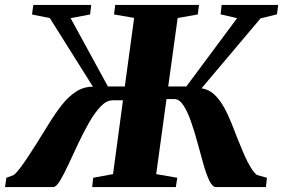

<svg xmlns="http://www.w3.org/2000/svg" viewBox="-46 -763 1154 783"><path d="M-25.5 0 -20 -38 10.5 -49.5Q23 -60 37.5 -79.5Q52 -99 68.5 -124Q85 -149 102 -176Q129 -218.5 154.2 -259.8Q179.5 -301 206.2 -335Q233 -369 264 -389.2Q295 -409.5 333 -409.5L157 -689.5L84.5 -704L90 -743H326L321.5 -704L242 -689L394 -410.5H463L501 -690L419 -704L424 -743H765.5L760.5 -704L678.5 -689.5L640 -410.5H714L921 -689L853.5 -704.5L858 -743H1088.5L1083.5 -704.5L1016.5 -688L776 -403Q805.5 -398.5 827.5 -378Q849.5 -357.5 866.5 -327.2Q883.5 -297 897.8 -261.2Q912 -225.5 926 -189.5Q935.5 -166 944.8 -144Q954 -122 963.5 -103.5Q973 -85 982.5 -71Q992 -57 1001.5 -49.5L1042.5 -38L1038.5 0H835Q820.5 0 808 -25.8Q795.5 -51.5 783.8 -92.8Q772 -134 759.8 -179.8Q747.5 -225.5 733.2 -266.5Q719 -307.5 702.2 -333.2Q685.5 -359 664.5 -359H633L591 -53L677 -38L671 0H330L334 -38L415 -53L455.5 -354H413.5Q388.5 -354 364.2 -328.5Q340 -303 317 -262.8Q294 -222.5 272.8 -177.2Q251.5 -132 232.8 -91.5Q214 -51 198.5 -25.5Q183 0 171 0Z"/></svg>

Font: Merriweather 72pt Black
Style: Italic
Weight: 900
Italic angle: -7.8°
Version: Version 2.101